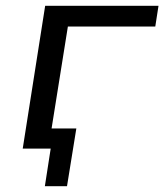

<svg xmlns="http://www.w3.org/2000/svg" viewBox="-20 -510 564 659"><path d="M134 129 154 0H61L72 -69H242L210 129ZM58 0 135 -490H524L513 -419H213L146 0Z"/></svg>

Font: Nunito Sans 10pt SemiExpanded
Style: Italic
Weight: 400
Width: 6
Italic angle: -9°
Designer: Vernon Adams
Foundry: Vernon Adams
Version: Version 3.101;gftools[0.9.27]